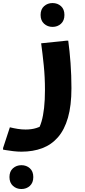

<svg xmlns="http://www.w3.org/2000/svg" viewBox="-64 -748 566 1276"><path d="M1.6 98Q27.6 104.4 53.9 108.6Q80.1 112.8 106 112.8Q145.6 112.8 177.1 103Q208.6 93.2 224.3 82.9L182.8 123.7Q200.4 99 211.7 60.6Q223.1 22.3 228.9 -30.4Q234.8 -83.1 234.8 -149.6Q234.8 -236.2 226.8 -313.6Q218.9 -391 209.5 -460.2L378.7 -477.8H389.5Q398.9 -409.6 404.9 -328Q410.8 -246.3 410.8 -162Q410.8 -46.5 387.7 33.9Q364.6 114.2 321.3 164Q277.9 213.8 216.7 236.9Q155.4 260 78.4 260Q52.4 260 23.9 256.6Q-4.6 253.2 -24.1 249.8Q-43.6 246.4 -43.6 246.4V235.6ZM285 -569.3Q252.2 -569.3 229 -590.3Q205.8 -611.2 205.8 -648.5Q205.8 -686.5 229 -707.1Q252.2 -727.7 285 -727.7Q318.5 -727.7 341.4 -707.1Q364.2 -686.5 364.2 -648.5Q364.2 -611.2 341.4 -590.3Q318.5 -569.3 285 -569.3ZM-1.1 428.7Q-1.1 391 22.1 370.4Q45.3 349.8 78.5 349.8Q111.6 349.8 134.5 370.4Q157.3 391 157.3 428.7Q157.3 466.3 134.6 487.3Q111.8 508.2 78.1 508.2Q45.3 508.2 22.1 487.3Q-1.1 466.3 -1.1 428.7Z"/></svg>

Font: Kufam
Style: Italic
Weight: 400
Italic angle: -11°
Designer: Artur Schmal
Foundry: Original Type
Version: Version 1.301; ttfautohint (v1.8.3)